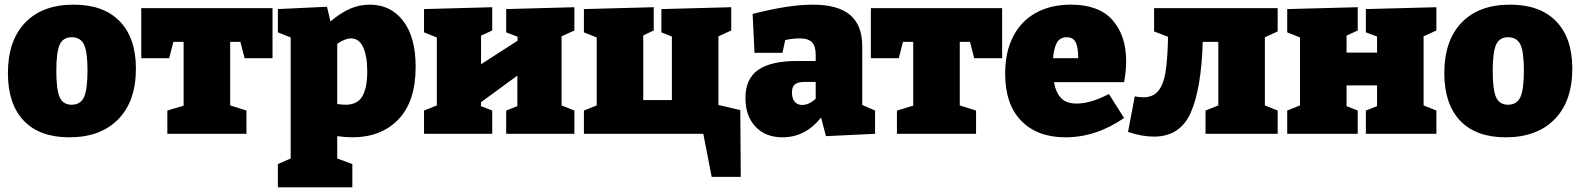

<svg xmlns="http://www.w3.org/2000/svg" viewBox="-20 -575 6790 825"><path d="M564 -280Q564 -140 488 -62.5Q412 15 278 15Q150 15 82 -56.5Q14 -128 14 -261Q14 -400 88 -477.5Q162 -555 297 -555Q425 -555 494.5 -483.5Q564 -412 564 -280ZM222 -270Q222 -189 236.5 -157Q251 -125 288 -125Q326 -125 341 -158Q356 -191 356 -272Q356 -352 341 -383.5Q326 -415 288 -415Q251 -415 236.5 -383Q222 -351 222 -270Z M1031 -325 1013 -395H969V-122L1039 -100V0H699V-100L769 -121V-395H725L707 -325H587V-540H1151V-325Z M1429 10V106L1494 130V230H1174V130L1229 106V-414L1174 -436V-536L1385 -546L1400 -483Q1444 -520 1484 -537.5Q1524 -555 1569 -555Q1659 -555 1712.5 -485Q1766 -415 1766 -288Q1766 -139 1692 -62Q1618 15 1493 15Q1466 15 1429 10ZM1488 -410Q1463 -410 1429 -387V-128Q1449 -125 1465 -125Q1516 -125 1537 -161.5Q1558 -198 1558 -267Q1558 -334 1540.5 -372Q1523 -410 1488 -410Z M2448 -544V-444L2393 -419V-122L2448 -100V0H2155V-100L2203 -119V-250L2047 -136V-119L2095 -100V0H1802V-100L1857 -122V-414L1802 -436V-536L2095 -544V-444L2047 -422V-299L2204 -400V-417L2155 -436V-536Z M3161 -102 3163 185H3038L3002 0H2489V-100L2544 -122V-414L2489 -436V-536L2789 -544V-444L2744 -423V-145H2867V-418L2822 -436V-536L3122 -544V-444L3067 -419V-124Z M3685 -124 3740 -100V0L3529 10L3508 -70Q3441 15 3342 15Q3269 15 3226 -31Q3183 -77 3183 -154Q3183 -236 3237.5 -274.5Q3292 -313 3407 -313H3485V-339Q3485 -377 3469 -393.5Q3453 -410 3417 -410Q3388 -410 3354 -403L3342 -348H3222L3214 -515Q3368 -555 3473 -555Q3580 -555 3632.5 -511Q3685 -467 3685 -376ZM3427 -124Q3456 -124 3485 -151V-223H3440Q3409 -223 3396 -213Q3383 -203 3383 -178Q3383 -151 3395 -137.5Q3407 -124 3427 -124Z M4166 -325 4148 -395H4104V-122L4174 -100V0H3834V-100L3904 -121V-395H3860L3842 -325H3722V-540H4286V-325Z M4810 -222H4509Q4516 -179 4538.5 -154.5Q4561 -130 4606 -130Q4666 -130 4745 -171L4810 -68Q4690 15 4558 15Q4438 15 4368.5 -55.5Q4299 -126 4299 -259Q4299 -351 4333 -417.5Q4367 -484 4430.5 -519.5Q4494 -555 4581 -555Q4702 -555 4760.5 -488.5Q4819 -422 4819 -312Q4819 -269 4810 -222ZM4505 -325H4613Q4613 -372 4602 -393.5Q4591 -415 4564 -415Q4534 -415 4521 -391Q4508 -367 4505 -325Z M5470 -440 5415 -415V-122L5470 -100V0H5160V-100L5215 -122V-395H5148Q5142 -194 5096.5 -91Q5051 12 4938 12Q4887 12 4827 -8L4856 -161Q4875 -157 4893 -157Q4935 -157 4957.5 -185Q4980 -213 4988.5 -267.5Q4997 -322 4999 -417L4939 -440V-540H5470Z M6152 -544V-444L6097 -419V-122L6152 -100V0H5849V-100L5897 -119V-208H5766V-119L5814 -100V0H5511V-100L5566 -122V-414L5511 -436V-536L5814 -544V-444L5766 -422V-349H5897V-418L5849 -436V-536Z M6736 -280Q6736 -140 6660 -62.5Q6584 15 6450 15Q6322 15 6254 -56.5Q6186 -128 6186 -261Q6186 -400 6260 -477.5Q6334 -555 6469 -555Q6597 -555 6666.5 -483.5Q6736 -412 6736 -280ZM6394 -270Q6394 -189 6408.5 -157Q6423 -125 6460 -125Q6498 -125 6513 -158Q6528 -191 6528 -272Q6528 -352 6513 -383.5Q6498 -415 6460 -415Q6423 -415 6408.5 -383Q6394 -351 6394 -270Z"/></svg>

Font: Bitter Pro Black
Style: Regular
Weight: 900
Designer: Sol Matas, and Bitter project Authors
Foundry: Sol Matas
Version: Version 1.010